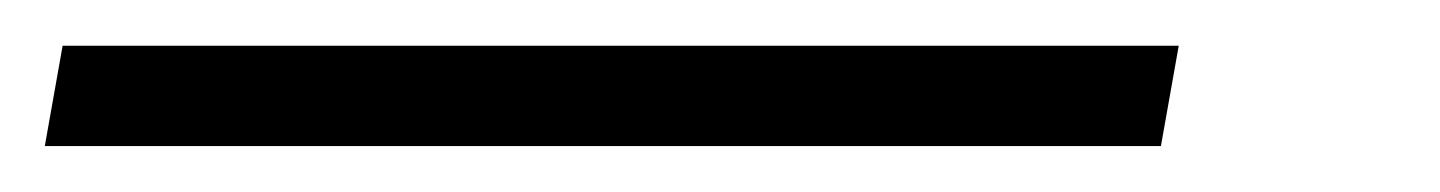

<svg xmlns="http://www.w3.org/2000/svg" viewBox="-24 -20 630 84"><path d="M-4.4 43.9 3.4 0H491.7L483.9 43.9Z"/></svg>

Font: Cascadia Mono NF ExtraLight
Style: Italic
Weight: 200
Italic angle: -10°
Monospace: yes
Designer: Aaron Bell
Foundry: Saja Typeworks
Version: Version 2404.023; ttfautohint (v1.8.4)